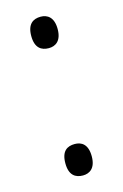

<svg xmlns="http://www.w3.org/2000/svg" viewBox="-86 -542 379 590"><g transform="rotate(-15 103.0 -246.5)"><path d="M104 -399C125 -399 145 -411 145 -449C145 -487 125 -499 104 -499C80 -499 61 -487 61 -449C61 -411 80 -399 104 -399ZM104 6C125 6 145 -6 145 -44C145 -83 125 -94 104 -94C80 -94 61 -83 61 -44C61 -6 80 6 104 6Z"/></g></svg>

Font: Noto Serif Armenian ExtraCondensed
Style: Regular
Weight: 400
Width: 2
Designer: Monotype Design Team
Foundry: Monotype Imaging Inc.
Version: Version 2.008